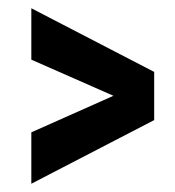

<svg xmlns="http://www.w3.org/2000/svg" viewBox="-20 -649 426 467"><path d="M56.2 -202.1V-327.1L255.9 -416L56.2 -503.9V-628.9L355 -474.1V-356.9Z"/></svg>

Font: Oswald Medium
Style: Regular
Weight: 500
Designer: Vernon Adams
Foundry: Vernon Adams
Version: Version 4.103